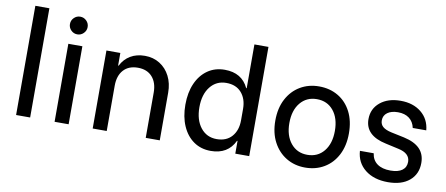

<svg xmlns="http://www.w3.org/2000/svg" viewBox="-64 -951 2817 1212"><g transform="rotate(10 1344.0 -345.0)"><path d="M78.3 0V-700H168.3V0Z M325 0V-500H415V0ZM370 -568.3Q346.7 -568.3 330 -585Q313.3 -601.7 313.3 -625Q313.3 -648.3 330 -665Q346.7 -681.7 370 -681.7Q393.3 -681.7 410 -665Q426.7 -648.3 426.7 -625Q426.7 -601.7 410 -585Q393.3 -568.3 370 -568.3Z M569.2 0V-500H658.3V-419.2H661.7Q683.3 -462.5 722.5 -485.8Q761.7 -509.2 815 -509.2Q869.2 -509.2 910.8 -482.9Q952.5 -456.7 975.8 -410.8Q999.2 -365 999.2 -305.8V0H909.2V-290Q909.2 -354.2 876.2 -390.8Q843.3 -427.5 784.2 -427.5Q725 -427.5 692.1 -390.8Q659.2 -354.2 659.2 -290V0Z M1326.7 10Q1264.2 10 1217.5 -22.5Q1170.8 -55 1145 -113.8Q1119.2 -172.5 1119.2 -250Q1119.2 -328.3 1145 -386.7Q1170.8 -445 1217.5 -477.5Q1264.2 -510 1326.7 -510Q1436.7 -510 1479.2 -419.2H1482.5V-700H1572.5V0H1483.3V-81.7H1480Q1436.7 10 1326.7 10ZM1350.8 -70Q1413.3 -70 1447.9 -109.6Q1482.5 -149.2 1482.5 -213.3V-286.7Q1482.5 -350.8 1447.9 -390.4Q1413.3 -430 1350.8 -430Q1286.7 -430 1247.9 -380.8Q1209.2 -331.7 1209.2 -250Q1209.2 -168.3 1247.9 -119.2Q1286.7 -70 1350.8 -70Z M1931.7 10Q1864.2 10 1810.8 -22.1Q1757.5 -54.2 1726.7 -112.5Q1695.8 -170.8 1695.8 -250Q1695.8 -330 1726.7 -388.3Q1757.5 -446.7 1810.8 -478.3Q1864.2 -510 1931.7 -510Q2000.8 -510 2054.2 -478.3Q2107.5 -446.7 2137.5 -388.3Q2167.5 -330 2167.5 -250Q2167.5 -170.8 2137.1 -112.1Q2106.7 -53.3 2053.3 -21.7Q2000 10 1931.7 10ZM1931.7 -71.7Q1998.3 -71.7 2037.9 -120.4Q2077.5 -169.2 2077.5 -250Q2077.5 -331.7 2037.9 -380Q1998.3 -428.3 1931.7 -428.3Q1865.8 -428.3 1825.8 -380Q1785.8 -331.7 1785.8 -250Q1785.8 -169.2 1825.8 -120.4Q1865.8 -71.7 1931.7 -71.7Z M2462.5 10Q2372.5 10 2316.2 -34.6Q2260 -79.2 2255 -154.2H2343.3Q2349.2 -110.8 2380.8 -87.9Q2412.5 -65 2465.8 -65Q2515 -65 2540.8 -84.2Q2566.7 -103.3 2566.7 -138.3Q2566.7 -193.3 2490.8 -209.2L2408.3 -227.5Q2273.3 -255.8 2273.3 -360.8Q2273.3 -427.5 2323.3 -468.8Q2373.3 -510 2454.2 -510Q2534.2 -510 2586.2 -467.9Q2638.3 -425.8 2645 -354.2H2558.3Q2550 -393.3 2522.1 -414.6Q2494.2 -435.8 2450 -435.8Q2407.5 -435.8 2382.5 -417.5Q2357.5 -399.2 2357.5 -367.5Q2357.5 -342.5 2375 -327.1Q2392.5 -311.7 2430.8 -303.3L2514.2 -285.8Q2582.5 -270.8 2616.2 -236.3Q2650 -201.7 2650 -145.8Q2650 -74.2 2600 -32.1Q2550 10 2462.5 10Z"/></g></svg>

Font: Funnel Sans Light
Style: Regular
Weight: 400
Version: Version 1.000